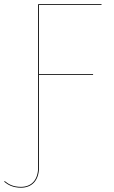

<svg xmlns="http://www.w3.org/2000/svg" viewBox="-52 -700 542 913"><path d="M430.6 -676.2 430.9 -680.1H129.3V95.8C129.3 157.4 96.2 188.6 47.9 188.6C11.1 188.6 -10.9 176.7 -29.9 160.9L-31.9 164.3C-13.8 179.3 9.7 192.5 47.9 192.5C98.6 192.5 133.4 159.2 133.4 95.9V-344H390.6V-347.8H133.4V-676.2Z"/></svg>

Font: Fira Sans Four
Style: Regular
Weight: 100
Designer: Carrois Corporate & Edenspiekermann AG
Foundry: Carrois Corporate GbR & Edenspiekermann AG
Version: Version 4.203;PS 004.203;hotconv 1.0.88;makeotf.lib2.5.64775